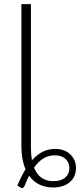

<svg xmlns="http://www.w3.org/2000/svg" viewBox="-20 -748 398 956"><path d="M134 -727.5V-14Q134 3.5 135.2 19.5Q136.5 35.5 139 50Q163 23 191.5 8.2Q220 -6.5 255 -6.5Q280.5 -6.5 300 1.5Q319.5 9.5 332.2 22.8Q345 36 351.8 53Q358.5 70 358.5 88.5Q358.5 107.5 351.8 125Q345 142.5 330.8 156Q316.5 169.5 295 177.5Q273.5 185.5 244.5 185.5Q205.5 185.5 175.5 170.5Q145.5 155.5 125 127Q119 139 113 151.8Q107 164.5 101.5 179Q97.5 187 92.8 188.5Q88 190 81 185L66.5 176Q85 131 107 94.5Q86.5 46.5 86.5 -22V-727.5ZM252.5 25.5Q220.5 25.5 195.5 41.2Q170.5 57 149.5 86.5Q176 154 245.5 154Q284.5 154 305 135.8Q325.5 117.5 325.5 89Q325.5 77 321.2 65.5Q317 54 308.2 45.2Q299.5 36.5 285.8 31Q272 25.5 252.5 25.5Z"/></svg>

Font: Lato Light
Style: Regular
Weight: 300
Designer: Lukasz Dziedzic
Foundry: tyPoland Lukasz Dziedzic
Version: Version 2.007; 2014-02-27